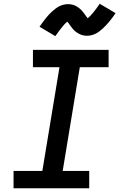

<svg xmlns="http://www.w3.org/2000/svg" viewBox="-20 -1000 640 1020"><path d="M52 0V-92H205L296 -643H155V-735H557V-643H404L313 -92H454V0ZM274 -808 190 -858Q199 -871 207.5 -882.5Q216 -894 224 -904Q232 -914 239.5 -922Q247 -930 255 -937.5Q263 -945 273.5 -953Q284 -961 294.5 -966.5Q305 -972 317.5 -975Q330 -978 341 -978Q349 -978 356 -977Q363 -976 369.5 -974Q376 -972 382.5 -968.5Q389 -965 394 -961.5Q399 -958 404.5 -953.5Q410 -949 415 -943.5Q420 -938 423.5 -933Q427 -928 430.5 -923.5Q434 -919 438 -913Q442 -907 446 -903Q453 -909 460 -916Q467 -923 474.5 -932.5Q482 -942 491 -953.5Q500 -965 510 -980L594 -930Q585 -917 576.5 -905.5Q568 -894 560 -884.5Q552 -875 544 -866.5Q536 -858 528.5 -851Q521 -844 510.5 -835.5Q500 -827 489 -821.5Q478 -816 466 -813Q454 -810 442 -810Q435 -810 428 -811Q421 -812 414.5 -814Q408 -816 401.5 -819.5Q395 -823 389.5 -826.5Q384 -830 378.5 -834.5Q373 -839 368.5 -844.5Q364 -850 360 -855Q356 -860 353 -864.5Q350 -869 345.5 -875Q341 -881 338 -885Q330 -879 323.5 -872Q317 -865 309.5 -855.5Q302 -846 293 -834.5Q284 -823 274 -808Z"/></svg>

Font: Iosevka Curly SmBdExObl
Style: Regular
Weight: 600
Width: 7
Italic angle: -9°
Monospace: yes
Designer: Belleve Invis
Foundry: Belleve Invis
Version: Version 11.1.0; ttfautohint (v1.8.3)